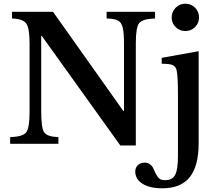

<svg xmlns="http://www.w3.org/2000/svg" viewBox="-20 -778 1174 1039"><path d="M631 9H715V-545Q715 -631 733.5 -653.5Q752 -676 819 -678V-714H557V-678Q600 -677 618.5 -667Q637 -657 644 -629.5Q651 -602 651 -538V-178H647L267 -714H45V-678Q105 -676 122.5 -650Q140 -624 140 -545V-170Q140 -85 121.5 -61.5Q103 -38 35 -36V0H296V-36Q235 -38 219 -62Q203 -86 203 -176V-584H206ZM1055 -501V-3Q1055 120 1007 180.5Q959 241 858 241Q791 241 751.5 216.5Q712 192 712 150Q712 129 726 115.5Q740 102 764 102Q780 102 791.5 111Q803 120 807 127.5Q811 135 820 156Q831 179 842 188Q853 197 874 197Q913 197 928 168Q943 139 943 67V-264Q943 -367 936 -397Q931 -418 915 -425.5Q899 -433 855 -433V-465ZM909 -683Q909 -714 930.5 -736Q952 -758 983 -758Q1014 -758 1035.5 -736.5Q1057 -715 1057 -683Q1057 -653 1035.5 -631.5Q1014 -610 983 -610Q952 -610 930.5 -631.5Q909 -653 909 -683Z"/></svg>

Font: Kolar Light
Style: Regular
Weight: 300
Designer: Ramakrishna Saiteja (Kannada); Shiva Nallaperumal (Latin)
Foundry: Indian Type Foundry
Version: Version 1.001;PS 1.0;hotconv 1.0.88;makeotf.lib2.5.647800